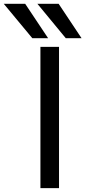

<svg xmlns="http://www.w3.org/2000/svg" viewBox="-91 -976 444 998"><path d="M119.1 2V-732.4H215.8V2ZM251 -777.3 103.5 -956.1H213.9L333 -777.3ZM77.1 -777.3 -71.3 -956.1H40L159.2 -777.3Z"/></svg>

Font: Gen Shin Gothic Regular
Style: Regular
Weight: 400
Designer: [Source Han Sans]
Ryoko NISHIZUKA  (kana & ideographs); Paul D. Hunt (Latin, Greek & Cyrillic); Wenlong ZHANG  (bopomofo
Version: Version 1.002.20150607